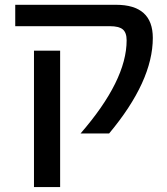

<svg xmlns="http://www.w3.org/2000/svg" viewBox="-20 -542 681 781"><path d="M601.6 -387.7Q601.6 -211.9 423.8 1H307.6Q495.1 -214.8 495.1 -377.9Q495.1 -409.2 479.5 -422.4Q463.9 -435.5 426.8 -435.5H42V-522.5H452.1Q601.6 -522.5 601.6 -387.7ZM118.2 218.8V-335.9H224.6V218.8Z"/></svg>

Font: Gen Shin Gothic Medium
Style: Regular
Weight: 500
Designer: [Source Han Sans]
Ryoko NISHIZUKA  (kana & ideographs); Paul D. Hunt (Latin, Greek & Cyrillic); Wenlong ZHANG  (bopomofo
Version: Version 1.002.20150607